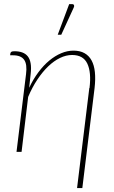

<svg xmlns="http://www.w3.org/2000/svg" viewBox="-20 -750 562 948"><path d="M124 -316.5Q144 -359 169.5 -393.2Q195 -427.5 223.5 -451Q252 -474.5 282.2 -487.2Q312.5 -500 343 -500Q375 -500 397.2 -487.5Q419.5 -475 432.2 -451.5Q445 -428 448.5 -393.8Q452 -359.5 447 -315.5L386.5 178.5H360.5L421 -315.5H422Q431.5 -393 411.2 -435.8Q391 -478.5 336 -478.5Q306.5 -478.5 276.5 -464Q246.5 -449.5 218.2 -422.5Q190 -395.5 164.5 -357.2Q139 -319 119 -271.5L86.5 0H61.5L108.5 -383.5Q115 -432.5 99.2 -454.8Q83.5 -477 44.5 -477H30L31 -485.5Q32 -491.5 36 -494.2Q40 -497 51.5 -497Q73.5 -497 90 -491Q106.5 -485 117 -472Q127.5 -459 131.2 -437.5Q135 -416 131.5 -385.5ZM265 -578.5 321.5 -729.5H338Q343.5 -729.5 345.5 -724.5Q347.5 -719.5 344 -712.5L282.5 -578.5Z"/></svg>

Font: Lato ExtraLight
Style: Italic
Weight: 275
Italic angle: -7°
Designer: Lukasz Dziedzic with Adam Twardoch and Botio Nikoltchev
Foundry: tyPoland Lukasz Dziedzic
Version: Version 2.015; 2015-08-06; http://www.latofonts.com/